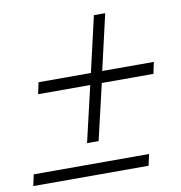

<svg xmlns="http://www.w3.org/2000/svg" viewBox="-82 -699 724 769"><g transform="rotate(-10 280.5 -315.0)"><path d="M554 -405 544 -358H334L281 -131H234L287 -358H75L85 -405H298L350 -631H396L344 -405ZM471 -45 461 1H-8L2 -45Z"/></g></svg>

Font: Prodigy Sans Light
Style: Italic
Weight: 300
Italic angle: -13°
Designer: Wei Huang
Foundry: Wei Huang
Version: Version 1.003; ttfautohint (v1.8.3)